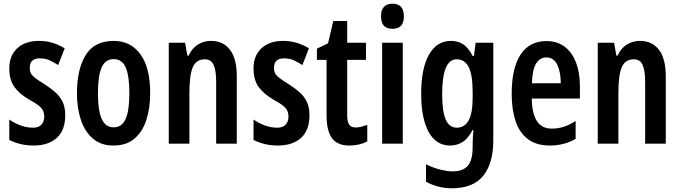

<svg xmlns="http://www.w3.org/2000/svg" viewBox="-20 -824 3662 1033"><path d="M331 -205Q331 -122 285 -81.5Q239 -41 161 -41Q123 -41 90.5 -49Q58 -57 30 -71V-181Q55 -163 88.5 -150Q122 -137 158 -137Q187 -137 202.5 -153Q218 -169 218 -197Q218 -212 213 -225.5Q208 -239 191 -253.5Q174 -268 139 -287Q85 -318 57.5 -356Q30 -394 30 -456Q30 -525 73 -564.5Q116 -604 190 -604Q263 -604 328 -564L293 -474Q269 -489 247 -499.5Q225 -510 194 -510Q140 -510 140 -459Q140 -443 145.5 -431Q151 -419 168 -405.5Q185 -392 218 -372Q249 -352 275 -330Q301 -308 316 -278Q331 -248 331 -205Z M788 -323Q788 -244 768 -180.5Q748 -117 704.5 -79Q661 -41 590 -41Q523 -41 479.5 -78.5Q436 -116 415 -179.5Q394 -243 394 -323Q394 -451 441 -527.5Q488 -604 592 -604Q683 -604 735.5 -532Q788 -460 788 -323ZM507 -322Q507 -230 527 -184.5Q547 -139 592 -139Q636 -139 656 -184Q676 -229 676 -323Q676 -417 656 -461.5Q636 -506 592 -506Q547 -506 527 -461.5Q507 -417 507 -322Z M1115 -604Q1181 -604 1217.5 -556Q1254 -508 1254 -414V-51H1143V-384Q1143 -444 1129.5 -474.5Q1116 -505 1082 -505Q1036 -505 1017.5 -463Q999 -421 999 -321V-51H888V-594H976L988 -525H995Q1013 -565 1045 -584.5Q1077 -604 1115 -604Z M1645 -205Q1645 -122 1599 -81.5Q1553 -41 1475 -41Q1437 -41 1404.5 -49Q1372 -57 1344 -71V-181Q1369 -163 1402.5 -150Q1436 -137 1472 -137Q1501 -137 1516.5 -153Q1532 -169 1532 -197Q1532 -212 1527 -225.5Q1522 -239 1505 -253.5Q1488 -268 1453 -287Q1399 -318 1371.5 -356Q1344 -394 1344 -456Q1344 -525 1387 -564.5Q1430 -604 1504 -604Q1577 -604 1642 -564L1607 -474Q1583 -489 1561 -499.5Q1539 -510 1508 -510Q1454 -510 1454 -459Q1454 -443 1459.5 -431Q1465 -419 1482 -405.5Q1499 -392 1532 -372Q1563 -352 1589 -330Q1615 -308 1630 -278Q1645 -248 1645 -205Z M1894 -138Q1908 -138 1923 -142Q1938 -146 1956 -152V-63Q1914 -41 1859 -41Q1795 -41 1766 -81Q1737 -121 1737 -202V-502H1685V-562L1745 -591L1773 -711H1848V-594H1949V-502H1848V-204Q1848 -171 1858 -154.5Q1868 -138 1894 -138Z M2092 -804Q2153 -804 2153 -736Q2153 -669 2092 -669Q2030 -669 2030 -736Q2030 -804 2092 -804ZM2147 -594V-51H2036V-594Z M2407 -604Q2442 -604 2470.5 -586.5Q2499 -569 2523 -523H2530L2539 -594H2634V-68Q2634 55 2579.5 122Q2525 189 2411 189Q2338 189 2272 154V60Q2313 80 2350.5 89Q2388 98 2417 98Q2469 98 2496 69Q2523 40 2523 -34V-44Q2523 -84 2527 -125H2523Q2498 -78 2468 -59.5Q2438 -41 2402 -41Q2326 -41 2286 -114.5Q2246 -188 2246 -319Q2246 -456 2288 -530Q2330 -604 2407 -604ZM2437 -505Q2359 -505 2359 -318Q2359 -225 2378 -181Q2397 -137 2438 -137Q2479 -137 2501 -175.5Q2523 -214 2523 -301V-325Q2523 -422 2501.5 -463.5Q2480 -505 2437 -505Z M2920 -603Q2979 -603 3019 -572Q3059 -541 3079.5 -486.5Q3100 -432 3100 -361V-294H2841Q2843 -132 2948 -132Q2981 -132 3012 -141.5Q3043 -151 3077 -173V-77Q3046 -59 3011.5 -50Q2977 -41 2939 -41Q2865 -41 2819.5 -76Q2774 -111 2753.5 -173.5Q2733 -236 2733 -319Q2733 -457 2780.5 -530Q2828 -603 2920 -603ZM2920 -515Q2885 -515 2864.5 -482.5Q2844 -450 2842 -376H2997Q2997 -437 2978 -476Q2959 -515 2920 -515Z M3423 -604Q3489 -604 3525.5 -556Q3562 -508 3562 -414V-51H3451V-384Q3451 -444 3437.5 -474.5Q3424 -505 3390 -505Q3344 -505 3325.5 -463Q3307 -421 3307 -321V-51H3196V-594H3284L3296 -525H3303Q3321 -565 3353 -584.5Q3385 -604 3423 -604Z"/></svg>

Font: Noto Sans Tamil UI ExtraCondensed SemiBold
Style: Regular
Weight: 600
Width: 2
Designer: Jelle Bosma - Monotype Design Team
Foundry: Monotype Imaging Inc.
Version: Version 2.004; ttfautohint (v1.8.4.7-5d5b)